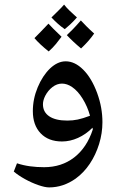

<svg xmlns="http://www.w3.org/2000/svg" viewBox="-20 -616 518 836"><path d="M194 200Q176 200 147 190Q118 180 89 164Q60 148 40 131L54 95Q81 104 110.5 108Q140 112 172 112Q248 112 303 69.5Q358 27 384 -52L383 -60Q354 -31 319.5 -15.5Q285 0 250 0Q191 0 157 -35.5Q123 -71 123 -132Q123 -185 144 -235.5Q165 -286 198 -318Q231 -349 266 -349Q306 -349 342.5 -312.5Q379 -276 403 -211Q415 -178 420.5 -146.5Q426 -115 426 -84Q426 -36 411.5 11Q397 58 371 97Q345 136 309 162Q255 200 194 200ZM273 -91Q297 -91 318.5 -95.5Q340 -100 372 -112Q361 -152 340 -186Q319 -220 294 -237Q272 -252 250 -252Q228 -252 208.5 -237Q189 -222 177 -199Q167 -179 167 -162Q167 -128 194.5 -109.5Q222 -91 273 -91ZM192 -392Q172 -408 156.5 -422.5Q141 -437 130 -450Q143 -463 158.5 -479Q174 -495 191 -513Q197 -506 211.5 -491.5Q226 -477 248 -456Q237 -441 223.5 -424.5Q210 -408 192 -392ZM333 -405Q315 -420 299.5 -434.5Q284 -449 271 -463Q282 -473 297.5 -489Q313 -505 332 -527Q343 -515 357.5 -500.5Q372 -486 390 -470Q379 -454 365 -438Q351 -422 333 -405ZM262 -489Q246 -500 231.5 -513Q217 -526 204 -540Q221 -557 235 -570.5Q249 -584 259 -596Q269 -583 283 -569.5Q297 -556 315 -540Q299 -522 285 -509Q271 -496 262 -489Z"/></svg>

Font: Noto Naskh Arabic Medium
Style: Regular
Weight: 500
Designer: Monotype Design Team, David Williams, Mohamad Dakak and Nizar Qandah
Foundry: Monotype Imaging Inc.
Version: Version 2.016